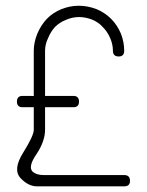

<svg xmlns="http://www.w3.org/2000/svg" viewBox="-20 -660 519 680"><path d="M379.9 -480.5Q379.9 -502.9 370.1 -525.4Q360.4 -547.9 343.8 -564.5Q329.1 -581.1 305.7 -590.8Q282.2 -599.6 259.8 -599.6Q236.3 -599.6 213.9 -589.8Q191.4 -581.1 174.8 -564.5Q160.2 -548.8 150.4 -525.4Q139.6 -502.9 139.6 -480.5Q139.6 -460 139.6 -339.8Q139.6 -219.7 139.6 -200.2Q139.6 -160.2 109.4 -114.3Q78.1 -69.3 95.7 -51.8Q109.4 -40 134.8 -40Q160.2 -40 419.9 -40Q440.4 -40 440.4 -19.5Q440.4 0 419.9 0Q139.6 0 109.4 0Q79.1 -1 52.7 -29.3Q24.4 -59.6 62.5 -120.1Q99.6 -179.7 99.6 -200.2Q99.6 -219.7 99.6 -339.8Q99.6 -460 99.6 -480.5Q99.6 -509.8 112.3 -541Q125 -571.3 146.5 -593.8Q167 -615.2 198.2 -627.9Q228.5 -639.6 257.8 -639.6Q258.8 -639.6 259.8 -639.6Q290 -639.6 321.3 -627.9Q351.6 -615.2 373 -593.8Q395.5 -571.3 408.2 -541Q419.9 -510.7 419.9 -480.5Q419.9 -460 400.4 -460Q379.9 -460 379.9 -480.5ZM120.1 -280.3Q99.6 -280.3 89.8 -280.3Q80.1 -280.3 59.6 -280.3Q40 -280.3 40 -299.8Q40 -320.3 59.6 -320.3Q80.1 -320.3 89.8 -320.3Q99.6 -319.3 120.1 -320.3Q139.6 -320.3 179.7 -320.3Q219.7 -320.3 240.2 -320.3Q259.8 -320.3 259.8 -299.8Q259.8 -280.3 240.2 -280.3Q219.7 -280.3 179.7 -280.3Q139.6 -280.3 120.1 -280.3Z"/></svg>

Font: Demofont
Style: Regular
Weight: 400
Version: Version 1.0